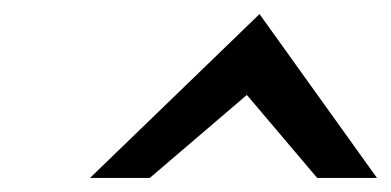

<svg xmlns="http://www.w3.org/2000/svg" viewBox="-20 -770 556 273"><path d="M108 -517H193L331 -635L431 -517H516L349 -750Z"/></svg>

Font: Charger Pro
Style: BdExtObl
Weight: 700
Designer: Jasper
Foundry: Cannot Into Space Fonts
Version: Version 1.09